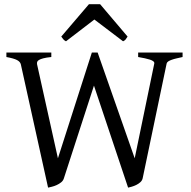

<svg xmlns="http://www.w3.org/2000/svg" viewBox="-20 -860 890 895"><path d="M831.1 -594.2Q815.9 -590.8 803.2 -587.9Q790.5 -585 780.8 -581.5Q771 -578.1 764.6 -574Q758.3 -569.8 756.8 -564L645 -28.8Q642.6 -18.1 634 -10.5Q625.5 -2.9 615 2.2Q604.5 7.3 594 10.3Q583.5 13.2 577.1 14.6L418 -460.9L277.8 -28.8Q274.4 -17.6 264.9 -10Q255.4 -2.4 244.1 2.7Q232.9 7.8 221.7 10.5Q210.4 13.2 204.1 14.6L77.1 -560.1Q74.2 -572.3 59.3 -580.1Q44.4 -587.9 9.8 -594.2V-615.2H219.2V-594.2Q195.3 -591.8 181.6 -588.1Q168 -584.5 161.1 -580.1Q154.3 -575.7 153.1 -570.6Q151.9 -565.4 152.8 -560.1L250 -122.1L408.2 -615.2H435.1L607.9 -122.1L699.2 -564Q700.2 -569.8 694.8 -574.2Q689.5 -578.6 679.2 -582Q668.9 -585.4 654.8 -588.4Q640.6 -591.3 624 -594.2V-615.2H831.1V-594.2ZM574.7 -689.5Q568.8 -680.2 565.4 -675.8Q562 -671.4 553.7 -667.5L419.9 -769L287.6 -667.5Q283.7 -669.4 281 -671.4Q278.3 -673.3 276.1 -675.8Q273.9 -678.2 271.5 -681.6Q269 -685.1 265.6 -689.5L394.5 -840.3H446.8L574.7 -689.5Z"/></svg>

Font: Gentium
Style: Regular
Weight: 400
Designer: J. Victor Gaultney
Version: Version 1.03; 2011; OFL 1.1 release